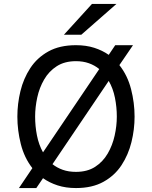

<svg xmlns="http://www.w3.org/2000/svg" viewBox="-20 -941 770 973"><path d="M76 12 144 -89Q103 -141.5 85.5 -211Q68 -280.5 68 -350Q68 -415 83.5 -479Q99 -543 133.5 -595.8Q168 -648.5 225 -680.2Q282 -712 365 -712Q416 -712 457.5 -698.8Q499 -685.5 531 -663L564 -712H654L585 -611Q626.5 -558.5 644.2 -489.2Q662 -420 662 -350Q662 -285 646.2 -221Q630.5 -157 596 -104.2Q561.5 -51.5 504.5 -19.8Q447.5 12 365 12Q313.5 12 272 -1.5Q230.5 -15 198 -38L164 12ZM365 -70Q422.5 -70 462 -95.5Q501.5 -121 525.8 -162.8Q550 -204.5 561 -253.8Q572 -303 572 -350Q572 -398 562.5 -445.5Q553 -493 531 -531L246 -109Q268.5 -91 298 -80.5Q327.5 -70 365 -70ZM198 -169 483 -591Q460 -610 430.5 -620.5Q401 -631 365 -631Q307.5 -631 267.8 -605.5Q228 -580 203.8 -538.2Q179.5 -496.5 168.8 -447Q158 -397.5 158 -350Q158 -302 167.2 -254.8Q176.5 -207.5 198 -169ZM304 -765 446 -921H570L392 -765Z"/></svg>

Font: Overpass
Style: Regular
Weight: 400
Designer: Delve Withrington, Dave Bailey, Thomas Jockin
Foundry: Delve Fonts LLC
Version: Version 4.000